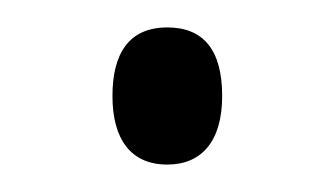

<svg xmlns="http://www.w3.org/2000/svg" viewBox="-20 -413 243 140"><path d="M62 -343C62 -312 75 -293 102 -293C127 -293 142 -310 142 -343C142 -377 128 -393 102 -393C74 -393 62 -374 62 -343Z"/></svg>

Font: Noto Sans Armenian ExtraCondensed Light
Style: Regular
Weight: 300
Width: 2
Designer: Monotype Design Team
Foundry: Monotype Imaging Inc.
Version: Version 2.008